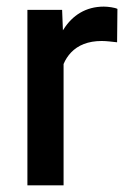

<svg xmlns="http://www.w3.org/2000/svg" viewBox="-20 -558 386 578"><path d="M333.5 -531.2C326.2 -535.2 305.2 -538.1 292.5 -538.1C238.3 -538.1 197.8 -511.7 171.4 -469.7C170.9 -468.8 169.9 -467.8 169.4 -466.8L167 -528.3H62.5V0H171.4V-365.2C176.8 -378.4 184.6 -390.1 193.8 -399.9C214.8 -421.9 245.1 -434.6 286.1 -434.6C302.2 -434.6 317.9 -432.1 332.5 -430.7Z"/></svg>

Font: Bert Sans Medium
Style: Regular
Weight: 500
Designer: Christian Robertson (Google), Cristiano Sobral
Foundry: Google, Cristiano Sobral
Version: Version 3.101